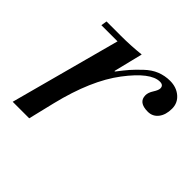

<svg xmlns="http://www.w3.org/2000/svg" viewBox="-133 -633 764 764"><g transform="rotate(45 249.5 -251.0)"><path d="M156 -465H65L69 -490H149Q206 -490 261 -496L231 -374L233 -372Q257 -403 270 -418Q283 -433 308 -457Q333 -481 359.5 -491.5Q386 -502 415 -502Q451 -502 475 -481.5Q499 -461 499 -429Q499 -394 482.5 -373Q466 -352 439 -352Q386 -352 386 -392Q386 -407 397.5 -425Q409 -443 409 -453Q409 -471 389 -471Q337 -471 264.5 -375.5Q192 -280 151 -112L124 0H31Z"/></g></svg>

Font: Justus
Style: ItalicOldstyle
Weight: 400
Italic angle: -12°
Version: Version 001.001